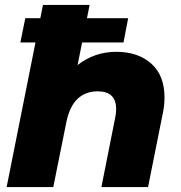

<svg xmlns="http://www.w3.org/2000/svg" viewBox="-20 -762 736 782"><path d="M650 -365Q650 -332 643 -300L583 0H393L449 -282Q453 -299 453 -318Q453 -390 378 -390Q328 -390 296 -359.5Q264 -329 251 -268L197 0H7L155 -742H345L296 -497Q365 -551 454 -551Q542 -551 596 -503Q650 -455 650 -365ZM83 -688H502L483 -589H63Z"/></svg>

Font: Idrija
Style: Italic
Weight: 800
Italic angle: -11.3°
Designer: Julieta Ulanovsky
Foundry: Julieta Ulanovsky
Version: Version 7.200